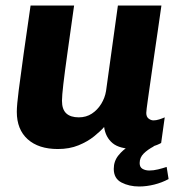

<svg xmlns="http://www.w3.org/2000/svg" viewBox="-20 -531 661 697"><path d="M190 10Q120 10 80.5 -25.5Q41 -61 41 -125Q41 -149 48 -203.5Q55 -258 66 -337Q77 -416 91 -511H249Q235 -411 225 -340Q215 -269 210 -226Q205 -183 205 -165Q205 -134 220.5 -119.5Q236 -105 266 -105Q293 -105 313.5 -118.5Q334 -132 347.5 -154Q361 -176 365 -201L408 -511H566Q559 -461 552.5 -417Q546 -373 540.5 -335Q535 -297 530.5 -265.5Q526 -234 522.5 -209.5Q519 -185 516.5 -167Q514 -149 512.5 -137.5Q511 -126 511 -121Q511 -107 519.5 -100.5Q528 -94 537 -94Q547 -94 558 -97.5Q569 -101 578 -105L565 -12Q553 -5 529.5 2.5Q506 10 471 10Q414 10 388.5 -11.5Q363 -33 358 -70Q345 -55 321.5 -36Q298 -17 265 -3.5Q232 10 190 10ZM485 146Q449 146 421 131.5Q393 117 393 82Q393 54 410 33Q427 12 448 0H539Q516 12 501.5 26.5Q487 41 487 61Q487 76 497.5 82Q508 88 522 88Q537 88 553.5 84Q570 80 585 75L592 119Q568 132 540 139Q512 146 485 146Z"/></svg>

Font: Chivo Medium
Style: Bold Italic
Weight: 700
Italic angle: -8.05°
Version: Version 2.002